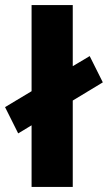

<svg xmlns="http://www.w3.org/2000/svg" viewBox="-22 -740 427 760"><path d="M266 0H103V-244L50 -212L-2 -316L103 -379V-720H266V-478L333 -518L385 -414L266 -342Z"/></svg>

Font: Wix Madefor Text ExtraBold
Style: Regular
Weight: 800
Designer: Dalton Maag Ltd
Foundry: Dalton Maag Ltd
Version: Version 3.100